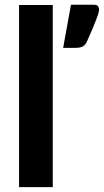

<svg xmlns="http://www.w3.org/2000/svg" viewBox="-20 -766 426 786"><path d="M58 0ZM196 -745.5V0H58V-745.5ZM363.5 -746.5Q378.5 -746.5 382 -739.8Q385.5 -733 385.5 -727Q385.5 -722.5 383.8 -715Q382 -707.5 376.5 -692.8Q371 -678 361.2 -654.2Q351.5 -630.5 335 -594Q327.5 -579 316.2 -574.5Q305 -570 287.5 -570H238.5L270.5 -746.5Z"/></svg>

Font: Lato Heavy
Style: Regular
Weight: 800
Designer: Lukasz Dziedzic
Foundry: tyPoland Lukasz Dziedzic
Version: Version 2.007; 2014-02-27